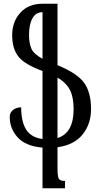

<svg xmlns="http://www.w3.org/2000/svg" viewBox="-20 -779 555 1025"><path d="M135 -592Q135 -547 148 -518.5Q161 -490 207 -465V-714Q171 -714 153 -681Q135 -648 135 -592ZM373 -196Q373 -259 354 -297.5Q335 -336 287 -365V-42Q373 -69 373 -196ZM327 226H207V9Q116 1 74 -46Q32 -93 32 -154Q32 -178 49.5 -192Q67 -206 93 -206Q93 -130 119.5 -87.5Q146 -45 207 -37V-400Q111 -435 78 -477.5Q45 -520 45 -591Q45 -663 88.5 -711Q132 -759 207 -759H287V-431Q392 -388 429 -337Q466 -286 466 -197Q466 -116 420.5 -60.5Q375 -5 287 7V120Q287 165 294.5 176Q302 187 327 187Z"/></svg>

Font: Noto Serif Armenian Condensed Regular
Style: Regular
Weight: 400
Width: 3
Designer: Monotype Design Team
Foundry: Monotype Imaging Inc.
Version: Version 1.900